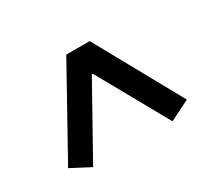

<svg xmlns="http://www.w3.org/2000/svg" viewBox="-90 -848 779 710"><g transform="rotate(-30 300.0 -493.0)"><path d="M554 -331 468 -288 301 -587H296L129 -288L47 -331L251 -698H351Z"/></g></svg>

Font: IBM Plex Sans Medium
Style: Regular
Weight: 500
Designer: Mike Abbink, Paul van der Laan, Pieter van Rosmalen
Foundry: Bold Monday
Version: Version 3.201